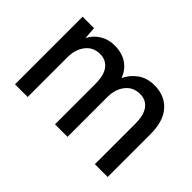

<svg xmlns="http://www.w3.org/2000/svg" viewBox="-86 -728 964 964"><g transform="rotate(45 396.0 -246.0)"><path d="M67 0V-480H148L153 -414Q169 -448 203.5 -470Q238 -492 283 -492Q335 -492 371 -468Q407 -444 423 -400Q441 -440 477.5 -466Q514 -492 566 -492Q639 -492 682 -444Q725 -396 725 -304V0H634V-286Q634 -349 610.5 -379.5Q587 -410 546 -410Q497 -410 468.5 -374Q440 -338 440 -282V0H351V-286Q351 -349 327 -379.5Q303 -410 262 -410Q213 -410 185 -373.5Q157 -337 157 -283V0Z"/></g></svg>

Font: Zen Kaku Gothic Antique Medium
Style: Regular
Weight: 500
Designer: Yoshimichi Ohira
Foundry: Positype
Version: Version 1.002